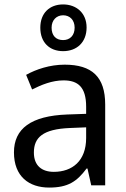

<svg xmlns="http://www.w3.org/2000/svg" viewBox="-20 -837 571 867"><path d="M265 -606C326 -606 371 -645 371 -713C371 -778 325 -817 265 -817C204 -817 162 -778 162 -712C162 -645 204 -606 265 -606ZM265 -656C232 -656 213 -677 213 -712C213 -747 236 -768 265 -768C295 -768 317 -747 317 -712C317 -677 296 -656 265 -656ZM272 -545C205 -545 143 -524 98 -499L125 -433C167 -454 215 -474 267 -474C332 -474 369 -444 369 -355V-323L284 -320C120 -314 43 -256 43 -149C43 -40 111 10 202 10C287 10 327 -17 371 -76H375L392 0H455V-365C455 -490 395 -545 272 -545ZM369 -262V-214C369 -110 306 -61 223 -61C170 -61 133 -88 133 -148C133 -216 173 -254 296 -259Z"/></svg>

Font: Noto Sans Thai
Style: Regular
Weight: 400
Designer: Monotype Design Team
Foundry: Monotype Imaging Inc.
Version: Version 1.901